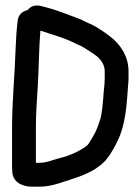

<svg xmlns="http://www.w3.org/2000/svg" viewBox="-20 -686 524 717"><path d="M83.1 -648.4C63.5 -644.4 48.7 -630.3 46.2 -610.1C41.7 -574.3 39.5 -538.8 38 -496.9C34.8 -400.6 25 -305.9 25 -206V-62C25 -55.6 25.4 -48.8 26.1 -41.5C30.3 -0.1 71.7 11 97 11H127C157.4 11 180.3 4.7 202.6 -2.2C247.7 -17.2 294.4 -29.3 335.3 -54.8C335.6 -55 336.1 -55.4 336.5 -55.7L350.8 -65.8C367.4 -78.3 377.9 -89.2 391 -109.4C405.8 -132.4 417.5 -154 428.2 -180.7C445.6 -224.3 452.3 -281.8 455.9 -333.3L457.9 -362.5C459.1 -371.6 460 -384 460 -394V-419C460 -476.1 430 -516.5 400.5 -542.3C383.8 -556.9 341.6 -586.2 318.8 -596C312 -598.9 305.4 -601.1 299.9 -604.4C282.9 -614.6 262 -620.2 245.3 -627.2C209.4 -641 170.7 -655.1 130.8 -664.1C112 -668.6 93.9 -662.6 83.1 -648.4ZM130.9 -571.6C150.6 -565.7 169.9 -558.3 193.5 -551.2L213.2 -544.6C219.5 -542 229.7 -537.9 238 -534.7C252 -529.3 262.2 -522.3 283.2 -514C292.3 -509.6 336.2 -480.9 341.8 -475.9C358.6 -460.8 371 -444.1 371 -419V-394C371 -385.9 370.8 -379.3 370.1 -370.3L367.1 -341.1C365 -309.4 360.7 -253.3 352.2 -234.2C351.8 -233.5 351.3 -232.2 351.1 -231.2C342 -201 332.1 -182.6 315.8 -157.3C307.4 -143.7 309 -146 298.9 -138C273 -119.6 240.7 -104.9 201.9 -95.3C173.9 -88.2 154.1 -78 127 -78H114V-206C114 -260 117.5 -309.8 121 -363.4C125.2 -431.4 125.2 -506.7 130.9 -571.6Z"/></svg>

Font: Just Breathe
Style: Bd
Weight: 400
Foundry: Cannot Into Space Fonts
Version: Version 0.72